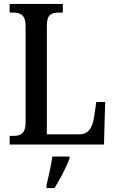

<svg xmlns="http://www.w3.org/2000/svg" viewBox="-20 -734 585 975"><path d="M29 0H508L514 -216H469L458 -141C450 -88 431 -52 383 -52H218V-605C218 -659 240 -670 279 -670H299V-714H29V-670H48C83 -670 110 -659 110 -602V-111C110 -55 83 -44 51 -44H29ZM216 208V221H257C283 179 318 113 333 71V61H246C239 109 226 164 216 208Z"/></svg>

Font: Noto Serif Ethiopic Condensed Medium
Style: Regular
Weight: 500
Width: 3
Designer: Monotype Design Team
Foundry: Monotype Imaging Inc.
Version: Version 2.102